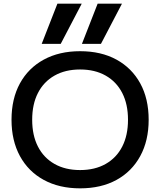

<svg xmlns="http://www.w3.org/2000/svg" viewBox="-20 -1020 876 1050"><path d="M532 -780H428L514 -1000H647ZM312 -780H208L294 -1000H427ZM418 10Q304 10 219.5 -36Q135 -82 89 -166.5Q43 -251 43 -365Q43 -480 89 -564Q135 -648 219.5 -694Q304 -740 418 -740Q533 -740 617 -694Q701 -648 747 -564Q793 -480 793 -365Q793 -251 747 -166.5Q701 -82 617 -36Q533 10 418 10ZM418 -90Q499 -90 558 -123.5Q617 -157 648.5 -218.5Q680 -280 680 -365Q680 -450 648.5 -511.5Q617 -573 558 -606.5Q499 -640 418 -640Q337 -640 278 -606.5Q219 -573 187.5 -511.5Q156 -450 156 -365Q156 -280 187.5 -218.5Q219 -157 278 -123.5Q337 -90 418 -90Z"/></svg>

Font: M PLUS 2 Medium
Style: Regular
Weight: 500
Designer: Coji Morishita
Foundry: UNDERFOREST DESIGN
Version: Version 1.001